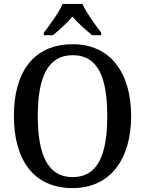

<svg xmlns="http://www.w3.org/2000/svg" viewBox="-20 -951 742 981"><path d="M204 -784V-771H250C282 -797 322 -833 350 -866C378 -833 420 -796 451 -771H497V-784C468 -822 421 -886 401 -931H300C281 -886 233 -822 204 -784ZM351 10C543 10 650 -137 650 -358C650 -580 543 -725 352 -725C149 -725 51 -580 51 -359C51 -137 149 10 351 10ZM351 -46C223 -46 173 -162 173 -358C173 -555 223 -669 352 -669C481 -669 528 -555 528 -358C528 -162 481 -46 351 -46Z"/></svg>

Font: Noto Serif SemiCondensed Medium
Style: Regular
Weight: 500
Width: 4
Designer: Monotype Design Team
Foundry: Monotype Imaging Inc.
Version: Version 2.014